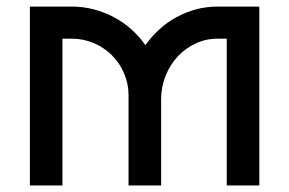

<svg xmlns="http://www.w3.org/2000/svg" viewBox="-20 -570 889 590"><path d="M475.1 0H375V-276.9Q375 -313 361.3 -344.7Q347.7 -376.5 324 -400.1Q300.3 -423.8 268.3 -437.5Q236.3 -451.2 200.2 -451.2H171.9V0H71.8V-549.8H200.2Q235.4 -549.8 268.1 -541.3Q300.8 -532.7 329.8 -517.3Q358.9 -502 383.5 -480Q408.2 -458 426.8 -431.2Q445.8 -458 470 -480Q494.1 -502 522.5 -517.3Q550.8 -532.7 582.5 -541.3Q614.3 -549.8 648.9 -549.8H776.9V0H676.8V-451.2H648.9Q612.8 -451.2 581.3 -436.5Q549.8 -421.9 526.1 -396.5Q502.4 -371.1 488.8 -336.9Q475.1 -302.7 475.1 -264.2Z"/></svg>

Font: Bruno Ace SC
Style: Regular
Weight: 400
Designer: Astigmatic (AOETI)
Foundry: Astigmatic (AOETI)
Version: Version 1.000